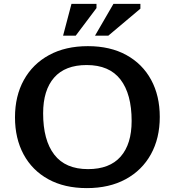

<svg xmlns="http://www.w3.org/2000/svg" viewBox="-20 -955 898 986"><path d="M431.5 -718Q546 -718 628.8 -672.5Q711.5 -627 756 -545.2Q800.5 -463.5 800.5 -354.5Q800.5 -245 755 -162.8Q709.5 -80.5 625.5 -34.8Q541.5 11 426 11Q311 11 228.2 -34.5Q145.5 -80 101.2 -162Q57 -244 57 -352.5Q57 -462 102.5 -544.2Q148 -626.5 232 -672.2Q316 -718 431.5 -718ZM432 -86.5Q543 -86.5 599.5 -150.8Q656 -215 656 -334Q656 -472 598.8 -546.5Q541.5 -621 425 -621Q314.5 -621 258 -556.5Q201.5 -492 201.5 -373Q201.5 -235 258.8 -160.8Q316 -86.5 432 -86.5ZM468 -772 562.5 -935H701V-910.5L536.5 -772ZM304 -772 347 -935H475.5V-913.5L369 -772Z"/></svg>

Font: Newsreader Caption Medium
Style: Regular
Weight: 500
Designer: Hugues Gentile
Foundry: Production Type
Version: Version 1.001